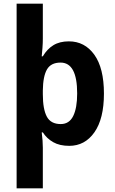

<svg xmlns="http://www.w3.org/2000/svg" viewBox="-20 -780 624 1040"><path d="M543 -273Q543 -137 491.5 -63.5Q440 10 355 10Q303 10 268 -10Q233 -30 212 -63H206Q209 -41 210.5 -18.5Q212 4 212 20V240H70V-760H212V-571Q212 -547 210 -520.5Q208 -494 206 -475H212Q235 -514 269 -535Q303 -556 353 -556Q439 -556 491 -483.5Q543 -411 543 -273ZM398 -274Q398 -441 308 -441Q256 -441 234.5 -404Q213 -367 212 -290V-270Q212 -189 233.5 -148.5Q255 -108 309 -108Q355 -108 376.5 -151.5Q398 -195 398 -274Z"/></svg>

Font: Noto Sans Armenian SemiCondensed
Style: Bold
Weight: 700
Width: 4
Designer: Monotype Design Team
Foundry: Monotype Imaging Inc.
Version: Version 2.008; ttfautohint (v1.8.4.7-5d5b)